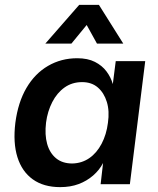

<svg xmlns="http://www.w3.org/2000/svg" viewBox="-20 -756 650 788"><path d="M227 12Q159 12 114.5 -20Q70 -52 51.5 -111Q33 -170 43 -252Q54 -336 88.5 -395Q123 -454 177 -485.5Q231 -517 297 -517Q340 -517 369.5 -502Q399 -487 417 -463Q435 -439 443 -411L455 -505H576L513 0H393L403 -87Q388 -58 362 -35.5Q336 -13 302.5 -0.5Q269 12 227 12ZM277 -85Q316 -86 346.5 -107Q377 -128 397 -166Q417 -204 423 -252Q430 -300 418.5 -337.5Q407 -375 381.5 -397Q356 -419 317 -419Q276 -419 245 -397Q214 -375 194.5 -337Q175 -299 169 -253Q163 -203 173.5 -165.5Q184 -128 210 -106.5Q236 -85 277 -85ZM166 -577 305 -736H386L486 -577H378L310 -700H374L273 -577Z"/></svg>

Font: Inclusive Sans SemiBold
Style: Italic
Weight: 600
Italic angle: -7°
Designer: Olivia King
Foundry: Olivia King
Version: Version 2.004